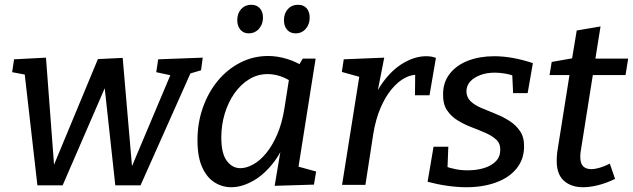

<svg xmlns="http://www.w3.org/2000/svg" viewBox="-20 -776 2657 806"><path d="M137 2 83 -471 95 -461 31 -473 39 -527 173 -534 209 -56H195L391 -528L495 -533L536 -57H525L700 -472L705 -458L636 -473L644 -527L831 -534L824 -481L767 -464L783 -476L570 2H464L414 -457L441 -455L243 2Z M951 10Q913 10 880.5 -10.5Q848 -31 828.5 -74.5Q809 -118 809 -188Q809 -260 831.5 -324Q854 -388 894 -436.5Q934 -485 988.5 -513Q1043 -541 1106 -541Q1145 -541 1187 -528Q1229 -515 1272 -486L1229 -493L1251 -530H1305L1225 -25L1191 -88L1307 -56L1298 -1L1133 4L1165 -186L1194 -235Q1173 -153 1132 -98.5Q1091 -44 1043 -17Q995 10 951 10ZM989 -70Q1014 -70 1042.5 -85.5Q1071 -101 1097 -132.5Q1123 -164 1143.5 -211Q1164 -258 1174 -321L1196 -461L1213 -427Q1184 -447 1157 -456Q1130 -465 1104 -465Q1061 -465 1025.5 -443Q990 -421 964 -384Q938 -347 923.5 -299Q909 -251 909 -199Q909 -132 932 -101Q955 -70 989 -70ZM1221 -636Q1198 -636 1185 -651.5Q1172 -667 1172 -691Q1172 -720 1188.5 -738Q1205 -756 1231 -756Q1254 -756 1267 -741.5Q1280 -727 1280 -702Q1280 -674 1263.5 -655Q1247 -636 1221 -636ZM1024 -636Q1002 -636 989 -651.5Q976 -667 976 -691Q976 -720 992.5 -738Q1009 -756 1035 -756Q1057 -756 1070.5 -741.5Q1084 -727 1084 -702Q1084 -674 1067 -655Q1050 -636 1024 -636Z M1416 0 1496 -503 1530 -442 1415 -474 1423 -527 1593 -534 1556 -346 1526 -295Q1546 -373 1585.5 -428Q1625 -483 1673.5 -511.5Q1722 -540 1769 -540Q1793 -540 1810 -533L1783 -376H1722L1723 -473L1736 -462Q1708 -464 1679 -448.5Q1650 -433 1623.5 -401Q1597 -369 1577 -322Q1557 -275 1547 -214L1514 0Z M1938 10Q1900 10 1858 4Q1816 -2 1775 -13L1800 -160H1862L1858 -57L1845 -79Q1867 -71 1891.5 -66Q1916 -61 1943 -61Q1981 -61 2012 -70.5Q2043 -80 2061.5 -99Q2080 -118 2080 -146Q2081 -173 2063.5 -189.5Q2046 -206 2018.5 -218Q1991 -230 1959.5 -242Q1928 -254 1900.5 -271Q1873 -288 1856 -314Q1839 -340 1840 -381Q1840 -431 1868.5 -467Q1897 -503 1945.5 -521.5Q1994 -540 2055 -540Q2093 -540 2134 -532.5Q2175 -525 2217 -511L2195 -385H2134L2130 -470L2148 -453Q2125 -463 2101 -467Q2077 -471 2057 -471Q2023 -471 1996.5 -461Q1970 -451 1954.5 -434.5Q1939 -418 1938 -394Q1938 -368 1955 -351.5Q1972 -335 2000 -323Q2028 -311 2059.5 -298.5Q2091 -286 2118.5 -268.5Q2146 -251 2163.5 -225Q2181 -199 2180 -158Q2179 -106 2148 -68Q2117 -30 2062 -10Q2007 10 1938 10Z M2428 10Q2378 10 2347.5 -17Q2317 -44 2317 -101Q2317 -110 2317.5 -118.5Q2318 -127 2319 -136L2373 -476L2384 -461H2287L2296 -516L2398 -534L2379 -515L2401 -648L2501 -665L2477 -515L2468 -530H2617L2606 -461H2455L2471 -476L2418 -142Q2417 -138 2416.5 -131.5Q2416 -125 2416 -118Q2416 -90 2428 -78Q2440 -66 2462 -66Q2478 -66 2498 -72Q2518 -78 2540 -89L2562 -25Q2525 -7 2490.5 1.5Q2456 10 2428 10Z"/></svg>

Font: Bitter Thin Medium
Style: Italic
Weight: 500
Italic angle: -9°
Version: Version 3.021